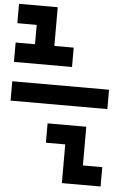

<svg xmlns="http://www.w3.org/2000/svg" viewBox="-64 -938 795 1098"><g transform="rotate(5 333.5 -389.0)"><path d="M333.3 -111.1H222.2V-222.2H444.4V0H555.6V111.1H333.3ZM555.6 -333.3H0V-444.4H555.6ZM0 -555.6V-666.7H111.1V-777.8H0V-888.9H222.2V-666.7H333.3V-555.6Z"/></g></svg>

Font: Pixeloid Mono
Style: Regular
Weight: 400
Monospace: yes
Designer: GGBotNet
Foundry: GGBotNet
Version: 0.5